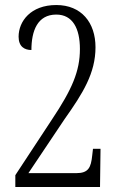

<svg xmlns="http://www.w3.org/2000/svg" viewBox="-20 -744 474 764"><path d="M41 0H378L380 -152H350L347 -126C342 -77 332 -55 283 -55H93L237 -270C310 -373 360 -453 360 -556C360 -654 304 -724 204 -724C102 -724 54 -659 54 -598C54 -558 78 -545 105 -545C105 -621 129 -686 204 -686C269 -686 298 -631 298 -549C298 -461 267 -389 187 -269L41 -47Z"/></svg>

Font: Noto Serif Bengali ExtraCondensed Light
Style: Regular
Weight: 300
Width: 2
Designer: Juan Bruce, Universal Thirst, Indian Type Foundry and the Monotype Design Team.
Foundry: Monotype Imaging Inc.
Version: Version 2.003